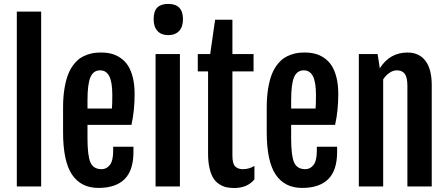

<svg xmlns="http://www.w3.org/2000/svg" viewBox="-20 -947 2277 975"><path d="M65.4 0V-888.2H189V0Z M480 7.3Q391.1 7.3 345.7 -60.5Q300.3 -128.4 300.3 -275.4V-402.3Q300.3 -455.6 307.6 -498.5Q314.9 -541.5 326.2 -569.8Q337.4 -598.1 354.2 -619.4Q371.1 -640.6 387.7 -651.9Q404.3 -663.1 424.8 -669.9Q445.3 -676.8 460.7 -678.5Q476.1 -680.2 494.1 -680.2Q522 -680.2 545.9 -674.1Q569.8 -668 592 -652.8Q614.3 -637.7 629.6 -614.3Q645 -590.8 654.3 -554.2Q663.6 -517.6 663.6 -470.2Q663.6 -383.8 647.5 -313H424.3V-244.6Q424.3 -155.8 439.5 -121.8Q454.6 -87.9 496.1 -87.9Q521.5 -87.9 538.1 -109.6Q554.7 -131.3 554.7 -180.7V-201.7H657.7V-175.8Q657.7 -82 612.8 -37.4Q567.9 7.3 480 7.3ZM424.3 -396H548.3Q550.3 -415 550.3 -464.8Q550.3 -530.3 534.9 -560.1Q519.5 -589.8 488.3 -589.8Q454.6 -589.8 439.5 -555.7Q424.3 -521.5 424.3 -437Z M834 -768.6Q799.3 -768.6 779.8 -789.6Q760.3 -810.5 760.3 -849.1Q760.3 -891.1 779.1 -909.2Q797.9 -927.2 834.5 -927.2Q909.2 -927.2 909.2 -849.1Q909.2 -811 889.6 -789.8Q870.1 -768.6 834 -768.6ZM770 0V-672.4H893.6V0Z M1036.6 -167.5V-584.5H984.4V-672.4H1047.4L1072.3 -846.7H1160.2V-672.4H1267.6V-584.5H1160.2V-156.7Q1160.2 -116.2 1174.1 -102.1Q1188 -87.9 1213.4 -87.9Q1245.1 -87.9 1272 -104.5V-36.1Q1235.8 7.8 1169.4 7.8Q1147 7.8 1128.9 3.7Q1110.8 -0.5 1093 -12Q1075.2 -23.4 1063.2 -42.5Q1051.3 -61.5 1043.9 -93.3Q1036.6 -125 1036.6 -167.5Z M1514.2 7.3Q1425.3 7.3 1379.9 -60.5Q1334.5 -128.4 1334.5 -275.4V-402.3Q1334.5 -455.6 1341.8 -498.5Q1349.1 -541.5 1360.4 -569.8Q1371.6 -598.1 1388.4 -619.4Q1405.3 -640.6 1421.9 -651.9Q1438.5 -663.1 1459 -669.9Q1479.5 -676.8 1494.9 -678.5Q1510.3 -680.2 1528.3 -680.2Q1556.2 -680.2 1580.1 -674.1Q1604 -668 1626.2 -652.8Q1648.4 -637.7 1663.8 -614.3Q1679.2 -590.8 1688.5 -554.2Q1697.8 -517.6 1697.8 -470.2Q1697.8 -383.8 1681.6 -313H1458.5V-244.6Q1458.5 -155.8 1473.6 -121.8Q1488.8 -87.9 1530.3 -87.9Q1555.7 -87.9 1572.3 -109.6Q1588.9 -131.3 1588.9 -180.7V-201.7H1691.9V-175.8Q1691.9 -82 1647 -37.4Q1602.1 7.3 1514.2 7.3ZM1458.5 -396H1582.5Q1584.5 -415 1584.5 -464.8Q1584.5 -530.3 1569.1 -560.1Q1553.7 -589.8 1522.5 -589.8Q1488.8 -589.8 1473.6 -555.7Q1458.5 -521.5 1458.5 -437Z M1802.2 0V-672.4H1897.5L1908.7 -600.6V-600.1Q1959 -680.2 2049.3 -680.2Q2108.4 -680.2 2140.4 -638.2Q2172.4 -596.2 2172.4 -515.1V0H2048.8V-510.7Q2048.8 -553.7 2035.6 -571.8Q2022.5 -589.8 1995.1 -589.8Q1976.6 -589.8 1958.3 -577.6Q1939.9 -565.4 1925.8 -543.9V0Z"/></svg>

Font: FjallaOne
Style: Regular
Weight: 400
Designer: Irina Smirnova
Foundry: Irina Smirnova
Version: Version 1.001